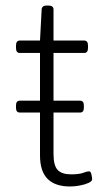

<svg xmlns="http://www.w3.org/2000/svg" viewBox="-20 -670 382 696"><path d="M234 6Q180 6 152.5 -21.5Q125 -49 125 -107V-262H52Q38 -262 38 -279V-288Q38 -305 52 -305H125V-478H52Q38 -478 38 -496V-505Q38 -523 52 -523H125L131 -636Q132 -650 150 -650H154Q174 -650 174 -636V-523H285Q299 -523 299 -505V-496Q299 -478 285 -478H174V-305H270Q284 -305 284 -288V-279Q284 -262 270 -262H174V-112Q174 -70 189 -54Q204 -38 238 -38Q267 -38 281.5 -43.5Q296 -49 303 -49Q309 -49 311.5 -37.5Q314 -26 314 -20Q314 -13 301 -7Q288 -1 269.5 2.5Q251 6 234 6Z"/></svg>

Font: Asap ExtraLight
Style: Regular
Weight: 200
Designer: Pablo Cosgaya
Foundry: Omnibus-Type
Version: Version 3.001; ttfautohint (v1.8.4.7-5d5b)